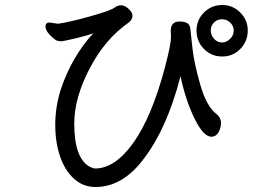

<svg xmlns="http://www.w3.org/2000/svg" viewBox="-20 -735 1040 768"><path d="M915 -613Q915 -631 901 -644.5Q887 -658 868 -658Q849 -658 836 -645Q823 -632 823 -613Q823 -594 836.5 -579.5Q850 -565 868 -565Q886 -565 900.5 -579.5Q915 -594 915 -613ZM362 13Q312 13 275.5 -20.5Q239 -54 220 -110Q201 -166 201 -236Q201 -305 222 -374Q266 -507 353 -602Q327 -592 280 -581Q233 -570 224 -570Q214 -570 204 -574Q162 -605 162 -629Q162 -645 178 -645L212 -640Q256 -646 342 -670Q428 -694 442 -707Q452 -714 465 -714Q478 -714 494 -700Q510 -686 510 -672Q510 -657 495 -645Q400 -579 338.5 -461Q277 -343 277 -241Q277 -102 339 -68Q353 -61 360 -61Q440 -61 513.5 -164Q587 -267 640 -466Q664 -559 664 -586L663 -612Q663 -649 698 -649Q718 -649 729 -642.5Q740 -636 741.5 -618.5Q743 -601 750 -540.5Q757 -480 781 -396.5Q805 -313 842 -282Q864 -266 864 -244Q864 -222 853.5 -205Q843 -188 826 -188Q794 -188 758.5 -260Q723 -332 702 -430Q647 -216 549 -92Q467 13 362 13ZM869 -509Q825 -509 795.5 -539.5Q766 -570 766 -613Q766 -655 796 -685Q826 -715 869 -715Q911 -715 941 -685Q971 -655 971 -613Q971 -570 941.5 -539.5Q912 -509 869 -509Z"/></svg>

Font: LXGW WenKai Lite Medium
Style: Regular
Weight: 500
Designer: LXGW / Fontworks Inc.
Foundry: LXGW / Fontworks Inc.
Version: Version 1.511; March 25, 2025